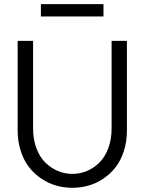

<svg xmlns="http://www.w3.org/2000/svg" viewBox="-20 -897 696 924"><path d="M64.9 -270V-700.2H139.2V-278.8Q139.2 -226.1 155.3 -183.3Q171.4 -140.6 198.5 -114.3Q225.6 -87.9 258.8 -74Q292 -60.1 328.1 -60.1Q364.7 -60.1 397.9 -74Q431.2 -87.9 458 -114.3Q484.9 -140.6 501 -183.3Q517.1 -226.1 517.1 -278.8V-700.2H590.8V-270Q590.8 -216.3 576.2 -170.4Q561.5 -124.5 536.4 -92.3Q511.2 -60.1 477.5 -37.4Q443.8 -14.6 406 -3.9Q368.2 6.8 328.1 6.8Q288.1 6.8 250.5 -3.9Q212.9 -14.6 179 -37.4Q145 -60.1 119.9 -92.3Q94.7 -124.5 79.8 -170.4Q64.9 -216.3 64.9 -270ZM176.8 -817.9V-877H478V-817.9Z"/></svg>

Font: LT Superior
Style: Regular
Weight: 400
Designer: Daniel Lyons
Foundry: LyonsType
Version: Version 1.000